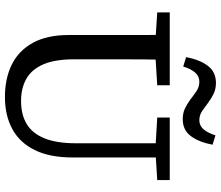

<svg xmlns="http://www.w3.org/2000/svg" viewBox="-80 -822 917 798"><g transform="rotate(90 379.0 -423.5)"><path d="M384 15Q306 15 248 -14Q190 -43 158 -102Q126 -161 126 -250V-360Q126 -412 126 -463.5Q126 -515 126 -567Q126 -619 125 -670H229Q228 -619 227.5 -567.5Q227 -516 227 -464.5Q227 -413 227 -360V-273Q227 -193 248 -144.5Q269 -96 308 -74Q347 -52 400 -52Q457 -52 496 -75.5Q535 -99 555.5 -149.5Q576 -200 576 -281V-670H635V-267Q635 -171 604 -108.5Q573 -46 516.5 -15.5Q460 15 384 15ZM32 -618V-670H335V-618L206 -610H157ZM469 -618V-670H729V-618L616 -611H588ZM218 -738Q229 -796 254.5 -829Q280 -862 325 -862Q350 -862 369 -853Q388 -844 407 -830Q424 -817 441.5 -805Q459 -793 480 -793Q503 -793 518 -810.5Q533 -828 543 -860L582 -848Q571 -791 546 -757.5Q521 -724 476 -724Q451 -724 432 -733Q413 -742 395 -755Q377 -769 359.5 -781Q342 -793 320 -793Q298 -793 282.5 -776Q267 -759 257 -726Z"/></g></svg>

Font: Source Serif 4
Style: Regular
Weight: 400
Designer: Frank Grießhammer
Foundry: Adobe Systems Incorporated
Version: Version 4.004;hotconv 1.0.116;makeotfexe 2.5.65601